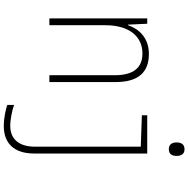

<svg xmlns="http://www.w3.org/2000/svg" viewBox="-10 -762 1019 1040"><g transform="rotate(90 500.0 -242.5)"><path d="M789 -647C817 -647 825 -666 825 -689C825 -714 815 -732 789 -732C762 -732 752 -714 752 -689C752 -665 762 -647 789 -647ZM80 0H117V-301C117 -437 181 -504 270 -504C345 -504 388 -459 388 -353V0H425V-359C425 -484 370 -539 273 -539C185 -539 137 -485 117 -426H114L109 -530H80ZM663 247C754 247 812 194 812 83V-530H605V-501L775 -495V78C775 161 737 212 662 212C625 212 571 200 549 191V228C567 235 618 247 663 247Z"/></g></svg>

Font: Noto Sans Mono ExtraCondensed ExtraLight
Style: Regular
Weight: 200
Width: 2
Designer: Monotype Design Team
Foundry: Monotype Imaging Inc.
Version: Version 2.014